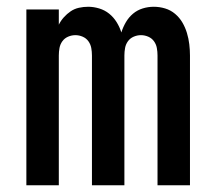

<svg xmlns="http://www.w3.org/2000/svg" viewBox="-20 -548 640 568"><path d="M58 0V-520H154V-475Q160 -487 169 -497Q178 -507 189 -514.5Q200 -522 213.5 -525Q227 -528 241 -528Q257 -528 273.5 -523Q290 -518 303 -507.5Q316 -497 325 -482.5Q334 -468 339 -452Q344 -468 352.5 -482.5Q361 -497 373.5 -507.5Q386 -518 402 -523Q418 -528 435 -528Q452 -528 468.5 -523Q485 -518 498 -507Q511 -496 519.5 -481.5Q528 -467 533 -450.5Q538 -434 540 -417Q542 -400 542 -384V0H446V-384Q446 -395 444 -406Q442 -417 435.5 -426Q429 -435 418.5 -439.5Q408 -444 397 -444Q386 -444 375.5 -439.5Q365 -435 358.5 -426Q352 -417 350 -406Q348 -395 348 -384V0H252V-384Q252 -395 250 -406Q248 -417 241.5 -426Q235 -435 224.5 -439.5Q214 -444 203 -444Q192 -444 181.5 -439.5Q171 -435 164.5 -426Q158 -417 156 -406Q154 -395 154 -384V0Z"/></svg>

Font: Iosevka Fixed Medium Extended
Style: Regular
Weight: 500
Width: 7
Monospace: yes
Designer: Belleve Invis
Foundry: Belleve Invis
Version: Version 24.1.1; ttfautohint (v1.8.4)